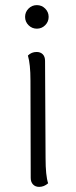

<svg xmlns="http://www.w3.org/2000/svg" viewBox="-20 -720 295 750"><path d="M78 -654Q78 -673 91.5 -686.5Q105 -700 124 -700Q143 -700 156.5 -686.5Q170 -673 170 -654Q170 -635 156.5 -621.5Q143 -608 124 -608Q105 -608 91.5 -621.5Q78 -635 78 -654ZM168 -4Q152 10 133 10Q118 10 109 0.5Q100 -9 100 -25L99 -405Q99 -470 89 -503Q103 -517 123 -517Q138 -517 147 -508Q156 -499 156 -482L158 -103Q158 -34 168 -4Z"/></svg>

Font: Arima Madurai Light
Style: Regular
Weight: 300
Designer: Joana Correia and Natanael Gama
Foundry: NDISCOVER
Version: Version 1.019